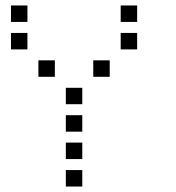

<svg xmlns="http://www.w3.org/2000/svg" viewBox="-20 -700 640 700"><path d="M21 -680Q20 -680 20 -680Q20 -680 20 -679V-621Q20 -620 20 -620Q20 -620 21 -620H79Q80 -620 80 -620Q80 -620 80 -621V-679Q80 -680 80 -680Q80 -680 79 -680ZM421 -680Q420 -680 420 -680Q420 -680 420 -679V-621Q420 -620 420 -620Q420 -620 421 -620H479Q480 -620 480 -620Q480 -620 480 -621V-679Q480 -680 480 -680Q480 -680 479 -680ZM21 -580Q20 -580 20 -580Q20 -580 20 -579V-521Q20 -520 20 -520Q20 -520 21 -520H79Q80 -520 80 -520Q80 -520 80 -521V-579Q80 -580 80 -580Q80 -580 79 -580ZM421 -580Q420 -580 420 -580Q420 -580 420 -579V-521Q420 -520 420 -520Q420 -520 421 -520H479Q480 -520 480 -520Q480 -520 480 -521V-579Q480 -580 480 -580Q480 -580 479 -580ZM121 -480Q120 -480 120 -480Q120 -480 120 -479V-421Q120 -420 120 -420Q120 -420 121 -420H179Q180 -420 180 -420Q180 -420 180 -421V-479Q180 -480 180 -480Q180 -480 179 -480ZM321 -480Q320 -480 320 -480Q320 -480 320 -479V-421Q320 -420 320 -420Q320 -420 321 -420H379Q380 -420 380 -420Q380 -420 380 -421V-479Q380 -480 380 -480Q380 -480 379 -480ZM221 -380Q220 -380 220 -380Q220 -380 220 -379V-321Q220 -320 220 -320Q220 -320 221 -320H279Q280 -320 280 -320Q280 -320 280 -321V-379Q280 -380 280 -380Q280 -380 279 -380ZM221 -280Q220 -280 220 -280Q220 -280 220 -279V-221Q220 -220 220 -220Q220 -220 221 -220H279Q280 -220 280 -220Q280 -220 280 -221V-279Q280 -280 280 -280Q280 -280 279 -280ZM221 -180Q220 -180 220 -180Q220 -180 220 -179V-121Q220 -120 220 -120Q220 -120 221 -120H279Q280 -120 280 -120Q280 -120 280 -121V-179Q280 -180 280 -180Q280 -180 279 -180ZM221 -80Q220 -80 220 -80Q220 -80 220 -79V-21Q220 -20 220 -20Q220 -20 221 -20H279Q280 -20 280 -20Q280 -20 280 -21V-79Q280 -80 280 -80Q280 -80 279 -80Z"/></svg>

Font: Doto Medium
Style: Regular
Weight: 500
Monospace: yes
Version: Version 1.000